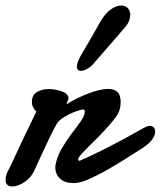

<svg xmlns="http://www.w3.org/2000/svg" viewBox="-20 -658 578 690"><path d="M24.4 12.2Q0 12.2 0 -12.7Q0 -18.1 1.7 -26.1Q3.4 -34.2 8.8 -43.9Q17.1 -59.6 26.9 -80.8Q36.6 -102.1 47.4 -125Q59.1 -149.9 74.5 -182.4Q89.8 -214.8 110.8 -257.3Q104 -263.2 99.4 -271.7Q94.7 -280.3 94.7 -293Q94.7 -315.9 112.5 -326.9Q130.4 -337.9 155.3 -337.9Q179.7 -337.9 202.9 -329.3Q226.1 -320.8 226.1 -303.7Q226.1 -301.8 222.9 -294.7Q219.7 -287.6 219.7 -285.2Q219.7 -284.2 220.2 -284.2H220.7L221.7 -284.7Q257.8 -307.1 299.3 -322.8Q340.8 -338.4 367.7 -338.4Q389.6 -338.4 401.6 -327.9Q413.6 -317.4 413.6 -292.5Q413.6 -287.1 413.1 -281Q412.6 -274.9 411.1 -268.1Q407.7 -250 383.8 -221.2Q359.9 -192.4 333 -165.5Q320.8 -153.3 303.7 -136.5Q286.6 -119.6 273.9 -105.7Q261.2 -91.8 261.2 -86.9Q261.2 -80.1 266.1 -80.1Q301.3 -95.2 345.7 -117.4Q390.1 -139.6 431.6 -162.1Q473.1 -184.6 499.5 -199.7Q509.8 -205.6 517.1 -205.6Q537.6 -205.6 537.6 -184.1Q537.6 -172.9 528.1 -158.4Q518.6 -144 496.1 -128.4Q475.1 -115.2 438.7 -92Q402.3 -68.8 366.7 -48.3Q331.5 -28.3 299.6 -14.2Q267.6 0 246.1 0Q212.4 0 195.6 -16.1Q178.7 -32.2 178.7 -57.6Q178.7 -62 179.2 -63.5Q184.6 -94.7 201.7 -124Q218.8 -153.3 237.3 -177.7Q255.9 -201.7 270.3 -222.2Q284.7 -242.7 284.7 -257.3Q284.7 -264.6 279.3 -264.6Q271.5 -264.6 251 -257.1Q230.5 -249.5 210.4 -237.3Q190.4 -225.1 183.1 -211.4Q173.3 -194.3 158.4 -163.8Q143.6 -133.3 129.2 -101.6Q114.7 -69.8 105 -48.8Q94.2 -22 69.6 -4.9Q44.9 12.2 24.4 12.2ZM271.5 -403.3Q256.3 -403.3 256.3 -418.9Q256.3 -433.1 271.5 -460L307.1 -521L341.8 -582Q360.4 -612.8 379.9 -625.5Q399.4 -638.2 415 -638.2Q429.7 -638.2 439 -628.9Q448.2 -619.6 448.2 -604.5Q448.2 -594.7 443.8 -583Q439.5 -571.3 428.2 -558.6L375.5 -497.6L322.3 -436.5Q309.6 -419.9 295.4 -411.6Q281.2 -403.3 271.5 -403.3Z"/></svg>

Font: Damion
Style: Regular
Weight: 400
Designer: Vernon Adams
Foundry: Vernon Adams
Version: Version 1.100; ttfautohint (v1.8.4.7-5d5b)